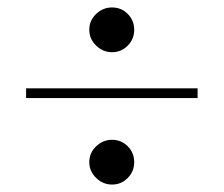

<svg xmlns="http://www.w3.org/2000/svg" viewBox="-20 -635 600 515"><path d="M280.5 -495Q256 -495 237.8 -512.8Q219.5 -530.5 219.5 -555Q219.5 -580 237.8 -597.5Q256 -615 280.5 -615Q305.5 -615 322.8 -597.5Q340 -580 340 -555Q340 -530.5 322.8 -512.8Q305.5 -495 280.5 -495ZM50 -372V-398H510V-372ZM280.5 -140Q256 -140 237.8 -157.8Q219.5 -175.5 219.5 -200Q219.5 -225 237.8 -242.5Q256 -260 280.5 -260Q305.5 -260 322.8 -242.5Q340 -225 340 -200Q340 -175.5 322.8 -157.8Q305.5 -140 280.5 -140Z"/></svg>

Font: Bodoni Moda 9pt
Style: Regular
Weight: 400
Designer: Owen Earl
Foundry: indestructible type
Version: Version 2.005